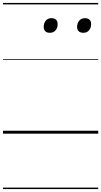

<svg xmlns="http://www.w3.org/2000/svg" viewBox="-20 -905 685 1300"><path d="M317 -683Q298 -683 287 -693Q276 -703 276 -723Q276 -747 289.5 -764.5Q303 -782 329 -782Q348 -782 359 -772Q370 -762 370 -742Q371 -718 357 -700.5Q343 -683 317 -683ZM544 -683Q525 -683 513.5 -693Q502 -703 502 -723Q502 -747 516 -764.5Q530 -782 556 -782Q574 -782 585.5 -772Q597 -762 597 -742Q597 -718 583.5 -700.5Q570 -683 544 -683ZM0 365H645V375H0ZM0 -20H645V0H0ZM0 -505H645V-500H0ZM0 -885H645V-875H0Z"/></svg>

Font: Playwrite AT Guides
Style: Italic
Weight: 400
Italic angle: -13.0072°
Designer: Veronika Burian, José Scaglione
Foundry: TypeTogether
Version: Version 1.002